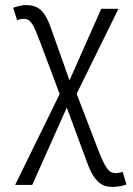

<svg xmlns="http://www.w3.org/2000/svg" viewBox="-20 -547 529 762"><path d="M216.8 -173.8 140.1 -377.9Q129.9 -404.8 122.3 -422.9Q114.7 -440.9 107.7 -451.9Q100.6 -462.9 92.8 -467.5Q85 -472.2 74.2 -472.2Q67.9 -472.2 59.8 -470.5Q51.8 -468.8 47.9 -466.8L32.2 -516.1Q39.6 -519 54.4 -522.9Q69.3 -526.9 83 -526.9Q101.1 -526.9 115.2 -522.5Q129.4 -518.1 141.1 -507.8Q152.8 -497.6 162.6 -480.5Q172.4 -463.4 181.2 -438L255.9 -228L381.8 -512.2H450.2L284.2 -174.8L372.1 54.2Q382.8 81.1 391.1 97.9Q399.4 114.7 407 124Q414.6 133.3 422.4 136.7Q430.2 140.1 439.9 140.1Q446.8 140.1 453.9 138.4Q460.9 136.7 466.8 134.8L481.9 185.1Q472.2 189 457.5 191.9Q442.9 194.8 425.8 194.8Q411.1 194.8 397.7 190.9Q384.3 187 372.1 176.5Q359.9 166 348.4 147.5Q336.9 128.9 326.2 99.1L245.1 -120.1L107.9 187H40Z"/></svg>

Font: Clear Sans Light
Style: Regular
Weight: 300
Foundry: Intel Corporation
Version: Version 1.00